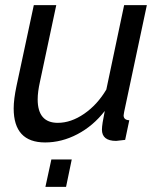

<svg xmlns="http://www.w3.org/2000/svg" viewBox="-20 -542 617 744"><path d="M33 -122Q33 -157 44 -209L111 -522H198L135 -226Q126 -186 126 -157Q126 -66 204 -66Q255 -66 306 -101Q357 -136 392 -195L461 -522H549L461 -108Q459 -98 459 -95Q459 -77 481 -76L465 0Q435 4 430 4Q375 4 375 -40Q375 -59 386 -112Q341 -54 280 -22Q219 10 155 10Q33 10 33 -122ZM156 182 179 76H258L236 182Z"/></svg>

Font: Raleway-v4020 Medium
Style: Italic
Weight: 500
Italic angle: -12°
Designer: Matt McInerney, Pablo Impallari, Rodrigo Fuenzalida
Foundry: Matt McInerney, Pablo Impallari, Rodrigo Fuenzalida
Version: Version 4.020;PS 004.020;hotconv 1.0.88;makeotf.lib2.5.64775